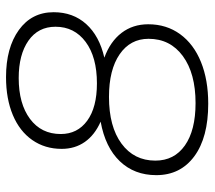

<svg xmlns="http://www.w3.org/2000/svg" viewBox="-56 -632 694 621"><g transform="rotate(-90 290.5 -322.0)"><path d="M522 -189Q522 -130 490 -86Q458 -42 400 -18.5Q342 5 265 5Q156 5 95 -40Q34 -85 34 -163Q34 -234 79 -281Q124 -328 207 -343Q164 -362 141.5 -394Q119 -426 119 -469Q119 -523 147.5 -564Q176 -605 228.5 -627Q281 -649 351 -649Q446 -649 503.5 -607.5Q561 -566 561 -495Q561 -432 522.5 -389.5Q484 -347 414 -331Q466 -312 494 -275.5Q522 -239 522 -189ZM331 -355Q416 -355 465 -391.5Q514 -428 514 -489Q514 -545 469 -576.5Q424 -608 348 -608Q265 -608 216 -571.5Q167 -535 167 -472Q167 -418 210 -386.5Q253 -355 331 -355ZM475 -188Q475 -247 425 -281.5Q375 -316 287 -316Q191 -316 136 -275.5Q81 -235 81 -166Q81 -105 130 -70.5Q179 -36 267 -36Q363 -36 419 -77Q475 -118 475 -188Z"/></g></svg>

Font: Montserrat Ace
Style: Light Italic
Weight: 300
Italic angle: -11.3°
Designer: Julieta Ulanovsky
Foundry: Julieta Ulanovsky
Version: Version 1